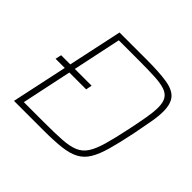

<svg xmlns="http://www.w3.org/2000/svg" viewBox="-162 -881 1074 1074"><g transform="rotate(45 375.5 -344.0)"><path d="M68 -331 76 -367H317L310 -331ZM70 0 217 -688H429Q531 -688 591 -678.5Q651 -669 677 -639Q703 -609 703 -548Q703 -511 694 -460.5Q685 -410 672 -344Q653 -252 635.5 -190Q618 -128 595 -90Q572 -52 535.5 -32.5Q499 -13 442.5 -6.5Q386 0 301 0ZM114 -34H275Q359 -34 414.5 -37.5Q470 -41 505 -55.5Q540 -70 561.5 -102.5Q583 -135 600 -194Q617 -253 636 -344Q650 -411 658.5 -460Q667 -509 667 -543Q667 -584 653 -606.5Q639 -629 608.5 -639Q578 -649 528 -651.5Q478 -654 406 -654H245Z"/></g></svg>

Font: Saira SemiExpanded Thin
Style: Italic
Weight: 250
Width: 6
Italic angle: -12°
Designer: Hector Gatti with collaboration of the Omnibus-Type team
Foundry: Omnibus-Type
Version: Version 1.101